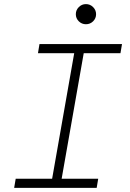

<svg xmlns="http://www.w3.org/2000/svg" viewBox="-20 -906 626 926"><path d="M48.3 0 55.7 -43.9H231.4L337.9 -649.4H163.1L170.4 -693.4H568.4L561 -649.4H383.8L277.3 -43.9H453.6L446.3 0ZM394.5 -789.1Q374.5 -789.1 360.1 -803.2Q345.7 -817.4 345.7 -837.4Q345.7 -857.4 360.1 -871.8Q374.5 -886.2 394.5 -886.2Q414.6 -886.2 429 -871.8Q443.4 -857.4 443.4 -837.4Q443.4 -817.4 429 -803.2Q414.6 -789.1 394.5 -789.1Z"/></svg>

Font: CaskaydiaCove NF ExtraLight
Style: Italic
Weight: 200
Italic angle: -10°
Designer: Aaron Bell
Foundry: Saja Typeworks
Version: Version 2111.001; VTT 6.35;Nerd Fonts 3.2.1